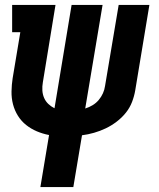

<svg xmlns="http://www.w3.org/2000/svg" viewBox="-20 -550 640 775"><path d="M143 205 178 -5Q152 -10 128.5 -20Q105 -30 85.5 -45.5Q66 -61 52.5 -82.5Q39 -104 32.5 -129Q26 -154 26.5 -181Q27 -208 31 -234L62 -420H29V-530H204L153 -218Q150 -201 151 -185Q152 -169 158 -155Q164 -141 175 -130.5Q186 -120 200 -113L269 -530H394L324 -112Q340 -117 354 -125.5Q368 -134 378.5 -146.5Q389 -159 395.5 -173.5Q402 -188 404 -203L459 -530H583L526 -186Q522 -162 513 -138.5Q504 -115 488 -95Q472 -75 451 -59Q430 -43 407 -32Q384 -21 359.5 -14Q335 -7 311 -4L276 205Z"/></svg>

Font: Iosevka Slab XBdExObl
Style: Regular
Weight: 800
Width: 7
Italic angle: -9°
Monospace: yes
Designer: Belleve Invis
Foundry: Belleve Invis
Version: Version 11.1.0; ttfautohint (v1.8.3)